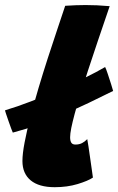

<svg xmlns="http://www.w3.org/2000/svg" viewBox="-94 -738 478 779"><path d="M332.5 -466Q336 -460 343 -438.8Q350 -417.5 356.8 -396.5Q363.5 -375.5 365 -369Q267.5 -320 164.2 -273.5Q61 -227 -42 -200Q-43.5 -203 -48.5 -216.2Q-53.5 -229.5 -59.2 -246Q-65 -262.5 -69.2 -275.2Q-73.5 -288 -73.5 -290.5Q-24.5 -305 32 -326.8Q88.5 -348.5 145 -373.5Q201.5 -398.5 250.5 -422.5Q299.5 -446.5 332.5 -466ZM283 -17.5Q263 -4 220.8 8.8Q178.5 21.5 128 21.5Q64 21.5 30.5 -6.2Q-3 -34 -3 -84.5Q-3 -114 5.8 -160Q14.5 -206 29.2 -262.5Q44 -319 62.2 -380.5Q80.5 -442 100.2 -502.8Q120 -563.5 138.2 -618Q156.5 -672.5 170.5 -714.5Q215.5 -717.5 253 -717.5Q276.5 -717.5 299.5 -716.5Q322.5 -715.5 351 -713Q325 -637 303 -572Q281 -507 263.2 -452.5Q245.5 -398 231.8 -354Q218 -310 209 -276.2Q200 -242.5 195.2 -218.8Q190.5 -195 190.5 -181Q190.5 -167 195.2 -159.2Q200 -151.5 212 -151.5Q227.5 -151.5 239 -157.5Q250.5 -163.5 260 -173.5Q261.5 -166 265 -143.5Q268.5 -121 272.2 -93.8Q276 -66.5 279.2 -44.8Q282.5 -23 283 -17.5Z"/></svg>

Font: Grandstander Thin Black
Style: Italic
Weight: 900
Italic angle: -15°
Version: Version 1.200